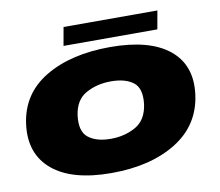

<svg xmlns="http://www.w3.org/2000/svg" viewBox="-80 -828 1064 928"><g transform="rotate(-10 452.0 -364.0)"><path d="M395 4Q587.5 4 713.5 -74Q839.5 -152 859 -299Q877.5 -441.5 781.8 -519.2Q686 -597 493.5 -597Q300 -597 173.8 -521.5Q47.5 -446 28.5 -299Q10.5 -156.5 106.2 -76.2Q202 4 395 4ZM420 -159.5Q350.5 -159.5 311 -190Q271.5 -220.5 281 -297.5Q291 -373 344.8 -403Q398.5 -433 468 -433Q538 -433 577 -403.5Q616 -374 607 -297.5Q597 -221 543 -190.2Q489 -159.5 420 -159.5ZM272.5 -641.5H733L749 -731.5H288.5Z"/></g></svg>

Font: Anybody Expanded Black
Style: Italic
Weight: 900
Width: 7
Italic angle: -10°
Version: Version 1.113;gftools[0.9.25]